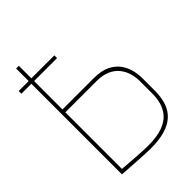

<svg xmlns="http://www.w3.org/2000/svg" viewBox="-209 -794 899 899"><g transform="rotate(-45 240.5 -344.5)"><path d="M1 -617V-599H237V-617ZM291 -411H85V-700H67V1Q67 1 82 2Q97 3 120 4.5Q143 6 168 7.5Q193 9 215 10Q237 11 248 11Q302 11 341 0Q380 -11 405 -33.5Q430 -56 441.5 -89.5Q453 -123 453 -168V-251Q453 -275 446.5 -302.5Q440 -330 422.5 -355Q405 -380 373.5 -395.5Q342 -411 291 -411ZM435 -162Q435 -135 427.5 -107.5Q420 -80 400.5 -57Q381 -34 344 -20.5Q307 -7 248 -7Q235 -7 215 -8Q195 -9 173 -10.5Q151 -12 131 -13.5Q111 -15 98.5 -16Q86 -17 85 -17V-392H292Q331 -392 358.5 -380Q386 -368 402.5 -348Q419 -328 427 -302.5Q435 -277 435 -249Z"/></g></svg>

Font: Advent Pro Thin
Style: Regular
Weight: 250
Version: Version 3.000